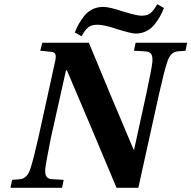

<svg xmlns="http://www.w3.org/2000/svg" viewBox="-20 -896 913 916"><path d="M337 -741Q346 -764 354.5 -779.5Q363 -795 379.5 -817Q396 -839 419.5 -851Q443 -863 472 -863Q503 -863 564 -842Q633 -821 655 -821Q682 -821 697.5 -833Q713 -845 730 -876L762 -858Q753 -835 744.5 -819.5Q736 -804 719.5 -782Q703 -760 679.5 -748Q656 -736 627 -736Q606 -736 539 -757Q478 -778 444 -778Q417 -778 401.5 -766Q386 -754 369 -723ZM30 0 38 -38 75 -41Q110 -44 125 -91Q140 -137 163 -239L241 -594Q248 -621 245 -634.5Q242 -648 222 -649L172 -654L182 -692H404Q494 -473 617 -183H620L679 -453Q704 -570 707 -601Q709 -626 701.5 -638Q694 -650 673 -651L619 -654L627 -692H873L865 -654L828 -651Q793 -648 778 -601Q763 -555 740 -453L640 0H536Q419 -280 299 -561H295L223 -239Q200 -125 196 -91Q194 -66 201.5 -54Q209 -42 230 -41L284 -38L276 0Z"/></svg>

Font: Heuristica
Style: Bold Italic
Weight: 700
Italic angle: -13°
Version: Version 1.0.2